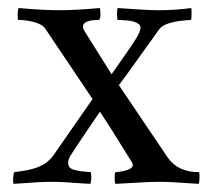

<svg xmlns="http://www.w3.org/2000/svg" viewBox="-20 -450 524 473"><path d="M13.2 2.9Q11.7 -2.9 12.5 -12.7Q13.2 -22.5 15.1 -25.9Q17.1 -26.4 24.9 -27.3Q32.7 -28.3 35.4 -28.8Q38.1 -29.3 45.4 -30.5Q52.7 -31.7 55.9 -32.7Q59.1 -33.7 65.7 -35.6Q72.3 -37.6 75.9 -39.3Q79.6 -41 85.2 -43.7Q90.8 -46.4 94.5 -49.6Q98.1 -52.7 102.3 -56.6Q106.4 -60.5 109.9 -64.9Q203.1 -199.2 208 -206.1L91.8 -378.9Q84.5 -390.1 64.2 -395.5Q43.9 -400.9 24.9 -400.9Q23.9 -400.9 23.7 -407Q23.4 -413.1 23.9 -420.2Q24.4 -427.2 25.9 -430.2Q86.9 -424.8 125 -424.8Q165.5 -424.8 226.1 -430.2Q227.5 -425.3 227.5 -415Q227.5 -404.8 224.1 -400.9Q184.1 -400.9 184.1 -383.8Q184.1 -380.4 189 -372.1L254.9 -267.1Q263.7 -280.3 283.9 -308.6Q304.2 -336.9 315.2 -355Q326.2 -373 326.2 -381.8Q326.2 -388.7 317.9 -393.1Q309.6 -397.5 300.5 -398.7Q291.5 -399.9 281 -400.4Q270.5 -400.9 270 -400.9Q268.6 -401.9 268.3 -414.6Q268.1 -427.2 270 -430.2Q280.8 -429.7 314 -427.2Q347.2 -424.8 371.1 -424.8Q412.1 -424.8 451.2 -430.2Q452.1 -426.8 451.9 -413.8Q451.7 -400.9 450.2 -400.9Q387.7 -397.5 373 -378.9Q358.9 -359.4 334.5 -325.2Q310.1 -291 293.5 -268.1Q276.9 -245.1 272.9 -240.2L393.1 -62Q418 -25.9 470.2 -25.9Q471.2 -25.9 471.4 -19.5Q471.7 -13.2 471.2 -6.1Q470.7 1 469.2 2.9Q456.5 2.4 438.5 1Q420.4 -0.5 406 -1.2Q391.6 -2 375 -2Q356 -2 338.9 -1.2Q321.8 -0.5 300.3 1Q278.8 2.4 264.2 2.9Q262.2 -2 262.5 -13.9Q262.7 -25.9 265.1 -25.9Q279.8 -26.9 293.5 -31.2Q307.1 -35.6 307.1 -43.9Q307.1 -45.9 305.2 -49.8Q252.9 -134.8 226.1 -174.8Q222.7 -169.4 196.5 -131.1Q170.4 -92.8 153.8 -66.9Q147.9 -57.6 147.9 -47.9Q147.9 -41.5 151.9 -37.4Q155.8 -33.2 165 -31Q174.3 -28.8 179.7 -28.1Q185.1 -27.3 197.8 -26.4Q201.2 -25.9 203.1 -25.9Q204.1 -25.9 204.6 -19.8Q205.1 -13.7 204.6 -6.6Q204.1 0.5 202.1 2.9Q188 2.4 170.4 1Q152.8 -0.5 138.4 -1.2Q124 -2 106.9 -2Q89.8 -2 75.7 -1.2Q61.5 -0.5 44.2 1Q26.9 2.4 13.2 2.9Z"/></svg>

Font: Crimson
Style: Roman
Weight: 400
Version: Version 0.8